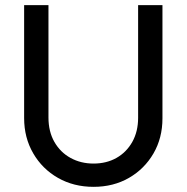

<svg xmlns="http://www.w3.org/2000/svg" viewBox="-20 -714 723 744"><path d="M342.5 10Q265.5 10 204.6 -24.7Q143.8 -59.4 108.7 -119.9Q73.5 -180.4 73.5 -256.5V-694H167.8V-258.8Q167.8 -204.3 190.7 -164.1Q213.7 -123.8 253.4 -102Q293.1 -80.2 342.4 -80.2Q392.5 -80.2 431.2 -102Q469.9 -123.8 492.6 -164Q515.2 -204.2 515.2 -257.8V-694H609.5V-255.5Q609.5 -179.3 574.7 -119.4Q539.9 -59.5 479.7 -24.7Q419.5 10 342.5 10Z"/></svg>

Font: Outfit Thin
Style: Regular
Weight: 100
Designer: Rodrigo Fuenzalida
Foundry: fragTYPE
Version: Version 1.000